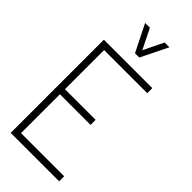

<svg xmlns="http://www.w3.org/2000/svg" viewBox="-288 -969 1020 1020"><g transform="rotate(45 222.0 -459.0)"><path d="M208 -766 132 -918H168L224 -805L279 -918H315L240 -766ZM40 0V-700H404V-662H80V-368H310V-330H80V-38H404V0Z"/></g></svg>

Font: Stick No Bills ExtraLight
Style: Regular
Weight: 200
Designer: Kosala Senevirathne, Siva Puranthara, Lasantha Premarathna, Tharique Azeez
Foundry: mooniak
Version: Version 2.000